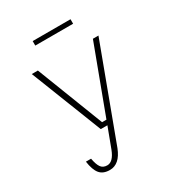

<svg xmlns="http://www.w3.org/2000/svg" viewBox="-226 -908 1153 1257"><g transform="rotate(-30 350.0 -280.0)"><path d="M103 -588H149L344 -85H377L565 -588H607L346 113Q307 212 233 212Q182 212 157 181.5Q132 151 123 86H162Q170 132 185.5 154.5Q201 177 233 177Q278 177 307 102L364 -50H314ZM216 -738V-772H502V-738Z"/></g></svg>

Font: Martian Mono Thin
Style: Regular
Weight: 100
Monospace: yes
Designer: Roman Shamin
Foundry: Evil Martians
Version: Version 1.000; ttfautohint (v1.8.4.7-5d5b)